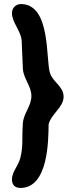

<svg xmlns="http://www.w3.org/2000/svg" viewBox="-20 -774 370 948"><path d="M39 112C39 139 54 154 81 154C219 154 219 -83 220 -160C233 -213 294 -243 294 -297C294 -347 241 -369 227 -413C205 -477 233 -754 83 -754C58 -754 39 -734 39 -710C39 -662 83 -624 87 -573C88 -559 92 -447 93 -433C97 -384 135 -349 135 -300C135 -251 97 -215 93 -167C87 -83 96 -56 80 7C71 44 39 74 39 112Z"/></svg>

Font: Asimov Print
Style: Regular
Weight: 500
Designer: Google
Version: Version 2.000980: 2014